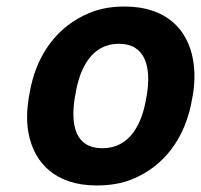

<svg xmlns="http://www.w3.org/2000/svg" viewBox="-20 -558 616 588"><path d="M68 -259C62 -220 61 -185 67 -152C84 -58 151 10 276 10C316 10 354 4 387 -10C481 -49 549 -134 569 -259L571 -269C577 -308 577 -343 571 -376C554 -470 487 -538 362 -538C322 -538 286 -532 253 -518C159 -479 90 -394 70 -269ZM209 -259 211 -269C224 -351 262 -424 344 -424C426 -424 443 -352 430 -269L428 -259C415 -176 376 -104 294 -104C210 -104 196 -175 209 -259Z"/></svg>

Font: Asimov Pro
Style: BdObl
Weight: 700
Designer: Google
Version: Version 2.000980; 2014